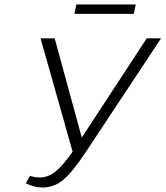

<svg xmlns="http://www.w3.org/2000/svg" viewBox="-20 -829 739 857"><path d="M586 -809 577 -767H312L321 -809ZM635 -658H699L364 -152Q306 -64 264.5 -28Q223 8 169 8Q133 8 95 -11L114 -44Q136 -37 158 -37Q195 -37 228 -63.5Q261 -90 304 -152L161 -658H224L345 -215Z"/></svg>

Font: EauTest Semilight
Style: Italic
Weight: 300
Italic angle: -12°
Designer: Christian Thalmann (Catharsis Fonts)
Version: Version 0.001;PS 000.001;hotconv 1.0.88;makeotf.lib2.5.64775